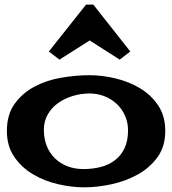

<svg xmlns="http://www.w3.org/2000/svg" viewBox="-20 -803 745 831"><path d="M695.3 -236.3Q695.3 -168.9 661.6 -122.6Q627.9 -76.2 575.7 -47.4Q523.4 -18.6 461.9 -5.4Q400.4 7.8 344.7 7.8Q290 7.8 231 -5.9Q171.9 -19.5 122.6 -48.8Q73.2 -78.1 41.5 -124.5Q9.8 -170.9 9.8 -236.3Q9.8 -307.6 43.9 -354.5Q78.1 -401.4 130.4 -428.7Q182.6 -456.1 245.6 -466.8Q308.6 -477.5 367.2 -477.5Q420.9 -477.5 479 -463.9Q537.1 -450.2 585.4 -421.4Q633.8 -392.6 664.6 -346.7Q695.3 -300.8 695.3 -236.3ZM534.2 -238.3Q534.2 -273.4 521 -302.7Q507.8 -332 484.9 -353.5Q461.9 -375 431.6 -386.7Q401.4 -398.4 367.2 -398.4Q332 -398.4 296.9 -388.2Q261.7 -377.9 233.4 -358.4Q205.1 -338.9 187.5 -309.1Q169.9 -279.3 169.9 -241.2Q169.9 -203.1 182.1 -171.9Q194.3 -140.6 217.3 -118.2Q240.2 -95.7 271.5 -83.5Q302.7 -71.3 340.8 -71.3Q381.8 -71.3 417 -80.6Q452.1 -89.8 478.5 -110.4Q504.9 -130.9 519.5 -162.6Q534.2 -194.3 534.2 -238.3ZM543.9 -580.1 498 -544.9 368.2 -627.9 237.3 -544.9 191.4 -580.1 352.5 -783.2H383.8Z"/></svg>

Font: Fontdiner Swanky
Style: Regular
Weight: 400
Designer: Font Diner, Inc
Foundry: Font Diner, Inc
Version: Version 1.001